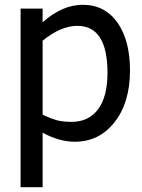

<svg xmlns="http://www.w3.org/2000/svg" viewBox="-20 -581 593 802"><path d="M523 -287Q523 -152 458 -70Q394 11 293 11Q226 11 158 -27V201H66V-545H158V-488Q240 -561 326 -561Q418 -561 471 -486Q523 -412 523 -287ZM429 -277Q429 -473 303 -473Q234 -473 158 -411V-102Q192 -86 220 -78Q245 -72 279 -72Q351 -72 390 -125Q429 -178 429 -277Z"/></svg>

Font: Yekan
Style: Regular
Weight: 400
Designer: ParsMizban Co
Foundry: ParsMizban Co
Version: Version 2.000